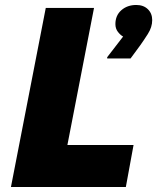

<svg xmlns="http://www.w3.org/2000/svg" viewBox="-20 -752 632 772"><path d="M24 0 164 -720H358L251 -169H517L486 0ZM475 -605Q464 -611 454 -624Q444 -637 444 -655Q444 -690 468 -711Q492 -732 528 -732Q557 -732 574.5 -715Q592 -698 592 -671Q592 -643 574.5 -615.5Q557 -588 544 -570L505 -517H411V-522Z"/></svg>

Font: Kufam ExtraBold
Style: Italic
Weight: 800
Italic angle: -11°
Designer: Artur Schmal
Foundry: Original Type
Version: Version 1.301; ttfautohint (v1.8.3)